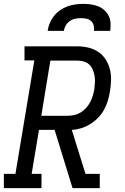

<svg xmlns="http://www.w3.org/2000/svg" viewBox="-30 -975 650 995"><path d="M-10 0V-74H50L148 -662H97V-735H369Q399 -735 427 -728.5Q455 -722 478 -707Q501 -692 516.5 -668.5Q532 -645 539 -618Q546 -591 545.5 -561.5Q545 -532 540 -502Q536 -478 529 -454Q522 -430 509.5 -407Q497 -384 478.5 -365Q460 -346 437.5 -332Q415 -318 390.5 -310.5Q366 -303 342 -302L413 -74H487V0H346L253 -302H172L134 -74H185V0ZM321 -375Q338 -375 355.5 -379Q373 -383 388.5 -392.5Q404 -402 416.5 -416Q429 -430 437.5 -446Q446 -462 451 -479Q456 -496 459 -513Q461 -531 462 -548.5Q463 -566 460 -582.5Q457 -599 450.5 -614.5Q444 -630 432 -641Q420 -652 403.5 -656.5Q387 -661 369 -661H231L184 -375ZM217 -815Q220 -836 228 -855.5Q236 -875 249.5 -892Q263 -909 281.5 -922Q300 -935 320 -942Q340 -949 360.5 -952Q381 -955 402 -955Q422 -955 442 -952Q462 -949 479.5 -942Q497 -935 511 -922Q525 -909 533.5 -892Q542 -875 543 -855Q544 -835 541 -815H457Q459 -829 455.5 -843Q452 -857 442 -866Q432 -875 418 -878Q404 -881 390 -881Q375 -881 360 -878Q345 -875 332 -866Q319 -857 311 -843.5Q303 -830 301 -815Z"/></svg>

Font: Iosevka Slab Extended
Style: Italic
Weight: 400
Width: 7
Italic angle: -9°
Monospace: yes
Designer: Belleve Invis
Foundry: Belleve Invis
Version: Version 11.1.0; ttfautohint (v1.8.3)